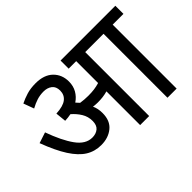

<svg xmlns="http://www.w3.org/2000/svg" viewBox="-113 -902 1172 1172"><g transform="rotate(-45 473.0 -316.0)"><path d="M428 -214Q428 -148 387 -114.5Q346 -81 284 -81Q229 -81 185 -108.5Q141 -136 102 -196.5Q63 -257 26 -356L96 -379Q134 -273 177.5 -212.5Q221 -152 278 -152Q310 -152 330.5 -169Q351 -186 351 -223Q351 -261 332 -292Q313 -323 284 -348Q260 -343 233 -342L226 -411Q287 -414 314.5 -435.5Q342 -457 342 -494Q342 -529 320 -545.5Q298 -562 266 -562Q235 -562 208 -553.5Q181 -545 152 -529L127 -597Q155 -611 189 -621.5Q223 -632 267 -632Q340 -632 379.5 -593.5Q419 -555 419 -495Q419 -457 402 -427Q385 -397 355 -377Q366 -366 375 -355Q408 -350 441 -350Q470 -350 492.5 -353Q515 -356 538 -363V-552H473V-622H946V-552H853V0H774V-552H616V0H538V-291Q517 -285 496.5 -282.5Q476 -280 453 -280Q436 -280 414 -283Q421 -268 424.5 -251Q428 -234 428 -214Z"/></g></svg>

Font: Noto Sans SemiCondensed
Style: Regular
Weight: 400
Width: 4
Designer: Monotype Design Team
Foundry: Monotype Imaging Inc.
Version: Version 2.013; ttfautohint (v1.8.4.7-5d5b)